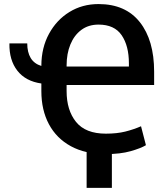

<svg xmlns="http://www.w3.org/2000/svg" viewBox="-20 -740 801 936"><path d="M496.1 11.2Q396 11.2 325.7 -27.1Q255.4 -65.4 218.5 -134.5Q181.6 -203.6 181.6 -295.9V-333Q105 -343.8 64.7 -395.3Q24.4 -446.8 25.9 -528.3H112.8Q112.8 -485.4 129.6 -457.3Q146.5 -429.2 181.6 -418.5V-420.9Q182.1 -507.8 219 -575.4Q255.9 -643.1 318.6 -681.6Q381.3 -720.2 460.4 -720.2Q591.8 -720.2 661.6 -632.1Q731.4 -543.9 731.4 -390.6V-325.7H304.7V-295.9Q304.7 -202.6 350.8 -145.5Q397 -88.4 496.1 -88.4Q549.8 -88.4 590.8 -98.6Q631.8 -108.9 667.5 -124.5L691.4 -32.2Q666.5 -17.1 616.5 -2.9Q566.4 11.2 496.1 11.2ZM304.7 -415.5H608.4V-431.2Q608.4 -516.6 573 -568.4Q537.6 -620.1 460.4 -620.1Q411.1 -620.1 376.2 -594Q341.3 -567.9 323 -522.9Q304.7 -478 304.7 -421.4ZM402.3 175.8V-67.9H525.4V175.8Z"/></svg>

Font: Roboto Slab Medium
Style: Regular
Weight: 500
Designer: Google
Version: Version 2.001; ttfautohint (v1.8.3)